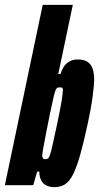

<svg xmlns="http://www.w3.org/2000/svg" viewBox="-41 -763 408 791"><path d="M182 8Q164 8 150 1Q136 -6 128.5 -20.5Q121 -35 121 -56H112L96 0H-21L135 -743H259L199 -458H208Q213 -474 221.5 -487.5Q230 -501 244.5 -509.5Q259 -518 279 -518Q304 -518 318.5 -509Q333 -500 340 -481.5Q347 -463 347 -433Q347 -415 340.5 -365Q334 -315 321 -256Q304 -177 289.5 -125.5Q275 -74 260 -44.5Q245 -15 226.5 -3.5Q208 8 182 8ZM145 -107Q152 -107 156.5 -110Q161 -113 165.5 -126.5Q170 -140 176.5 -170Q183 -200 195 -255Q208 -317 213 -348.5Q218 -380 218 -393Q218 -398 216.5 -400Q215 -402 212.5 -402.5Q210 -403 206 -403Q202 -403 198.5 -402.5Q195 -402 192 -398.5Q189 -395 186 -386Q184 -381 178 -355Q172 -329 164.5 -293Q157 -257 150 -220.5Q143 -184 138 -157Q133 -130 133 -122Q133 -116 135.5 -111.5Q138 -107 145 -107Z"/></svg>

Font: Saira UltraCondensed Black
Style: Italic
Weight: 900
Width: 1
Italic angle: -12°
Designer: Hector Gatti with collaboration of the Omnibus-Type team
Foundry: Omnibus-Type
Version: Version 1.101